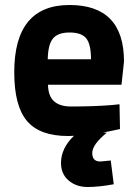

<svg xmlns="http://www.w3.org/2000/svg" viewBox="-20 -532 551 768"><path d="M407 -1Q349 46 349 80Q349 114 381 114L423 110L435 205Q376 216 330.5 216Q285 216 254.5 190Q224 164 224 120Q224 61 276 11Q268 12 252 12Q139 12 88 -48Q37 -108 37 -243Q37 -512 258 -512Q476 -512 476 -286L466 -193H172Q173 -147 196.5 -126.5Q220 -106 264 -106Q357 -106 430 -112L458 -115L460 -16Q430 -9 393 -2ZM344 -295Q344 -355 325 -378.5Q306 -402 258.5 -402Q211 -402 191.5 -377.5Q172 -353 171 -295Z"/></svg>

Font: Titillium Web
Style: Bold
Weight: 700
Version: Version 1.001;PS 57.000;hotconv 1.0.70;makeotf.lib2.5.55311